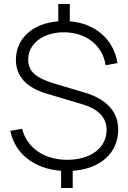

<svg xmlns="http://www.w3.org/2000/svg" viewBox="-20 -840 642 960"><path d="M285.5 100H343.5V14C482 4.5 571 -74.5 571 -192.5C571 -281.5 512.5 -345 402 -377.5L257 -420.5C157.5 -450.5 121 -482.5 121 -543.5C121 -620 194.5 -679 300 -678.5C410.5 -678.5 494 -612 508 -514L567.5 -524.5C548 -644 457 -723 329 -733.5V-820H271.5V-733.5C144 -724 59.5 -647.5 59.5 -541.5C59.5 -459.5 111 -402.5 211 -372.5L392 -318.5C473 -294.5 513 -251.5 513 -190.5C513 -101 434 -41 316 -41C201 -41 115 -100.5 90.5 -196L31.5 -186C55 -70.5 152 4.5 285.5 14Z"/></svg>

Font: Vela Sans Light
Style: Regular
Weight: 300
Designer: Principal design: Mikhail Sharanda - project Manrope.
Design modification: Ravid Balaliev
Foundry: Mikhail Sharanda
Version: Version 1.001